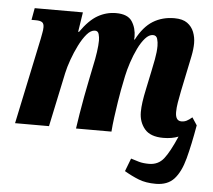

<svg xmlns="http://www.w3.org/2000/svg" viewBox="-53 -604 983 885"><g transform="rotate(5 438.0 -162.0)"><path d="M715 8Q655 8 628.5 -24Q602 -56 602 -102Q602 -123 605.5 -148.5Q609 -174 617 -211L634 -292Q639 -315 645.5 -349.5Q652 -384 652 -412Q652 -429 647.5 -444.5Q643 -460 627 -460Q609 -460 591.5 -440.5Q574 -421 559 -390Q544 -359 532.5 -324Q521 -289 515 -260L502 -195Q498 -174 492.5 -139Q487 -104 482 -66.5Q477 -29 475 0H311Q315 -29 321.5 -68.5Q328 -108 335.5 -149Q343 -190 350 -223L364 -292Q372 -328 376.5 -360Q381 -392 381 -413Q381 -428 377 -442.5Q373 -457 359 -457Q340 -457 321.5 -435.5Q303 -414 286.5 -381Q270 -348 257.5 -313Q245 -278 239 -250L186 0H29L113 -398Q115 -411 118 -425Q121 -439 121 -452Q121 -469 112 -475Q103 -481 83 -481H63L73 -536H296L282 -445H286Q325 -501 364.5 -523.5Q404 -546 449 -546Q503 -546 523 -515.5Q543 -485 543 -444Q543 -437 542 -432H545Q577 -493 620 -519.5Q663 -546 719 -546Q757 -546 778.5 -530.5Q800 -515 809.5 -490.5Q819 -466 819 -439Q819 -412 812 -377.5Q805 -343 799 -315L778 -214Q772 -184 768 -160Q764 -136 764 -116Q764 -75 792 -75Q805 -75 816 -80.5Q827 -86 841 -98L864 -63Q848 29 831 92.5Q814 156 784 189Q754 222 699 222Q653 222 620 209Q587 196 553 176L576 116Q594 122 613.5 127.5Q633 133 660 133Q703 133 728.5 100.5Q754 68 785 -4Q770 2 752.5 5Q735 8 715 8Z"/></g></svg>

Font: Noto Serif Condensed ExtraBold
Style: Italic
Weight: 800
Width: 3
Italic angle: -12°
Designer: Monotype Design Team
Foundry: Monotype Imaging Inc.
Version: Version 2.014; ttfautohint (v1.8.4.7-5d5b)